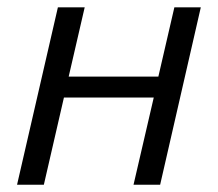

<svg xmlns="http://www.w3.org/2000/svg" viewBox="-20 -508 600 528"><path d="M26.9 0 139.2 -487.8H212.9L168.9 -297.4H415.5L459.5 -487.8H532.2L420.4 0H347.2L402.8 -239.7H155.8L100.6 0Z"/></svg>

Font: HK Grotesk Italic
Style: Regular
Weight: 400
Italic angle: -13°
Designer: Alfredo Marco Pradil and Stefan Peev
Foundry: Hanken Design Co.
Version: Version 1.000;PS 001.000;hotconv 1.0.88;makeotf.lib2.5.64775